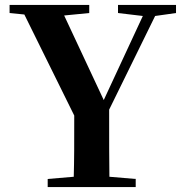

<svg xmlns="http://www.w3.org/2000/svg" viewBox="-20 -761 741 781"><path d="M460 -708 561 -696 402 -354 241 -698 343 -708V-741H19V-708L79 -702L282 -291C282 -171 282 -113 280 -42L174 -33V0H532V-33L425 -42C424 -118 424 -180 424 -315L611 -696L696 -708V-741H460Z"/></svg>

Font: GenRyuMin2 TW B
Style: Regular
Weight: 700
Version: Version 2.100;PS 2.1;hotconv 16.6.51;makeotf.lib2.5.65220 DE